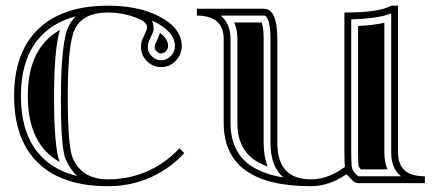

<svg xmlns="http://www.w3.org/2000/svg" viewBox="-20 -640 1534 671"><path d="M615.2 -479Q615.2 -449.7 594.1 -427.6Q573 -405.5 543.7 -405.5Q514.4 -405.5 493.5 -426.4Q472.7 -447.3 472.7 -476.6Q472.7 -496.3 482.2 -512.2Q493.9 -536.6 493.9 -543.5Q493.9 -560.5 471.7 -571Q418.7 -596.2 357.4 -596.2Q256.3 -596.2 234.4 -518.8Q216.8 -456.8 216.8 -304.7Q216.8 -126.5 234.4 -86.9Q267.1 -13.2 357.4 -13.2Q447.5 -13.2 521.7 -54.7Q571 -82.3 607.2 -122.1L624 -105Q585.7 -62.7 533.4 -33.7Q453.4 10.7 357.4 10.7Q198 10.7 113.8 -70.1Q29.3 -150.9 29.3 -304.7Q29.3 -458 114.7 -539.3Q199.5 -620.1 357.4 -620.1Q458 -620.1 526.9 -587.4Q615.2 -545.4 615.2 -479ZM510.7 -568.4Q515.1 -561.3 516.4 -551Q518.1 -538.8 515.4 -530.2Q512.7 -521.5 504.6 -505.6Q496.6 -489.7 496.6 -473.5Q496.6 -457.3 510.5 -443.4Q524.4 -429.4 543.6 -429.4Q562.7 -429.4 577 -444.3Q591.3 -459.2 591.3 -479Q591.3 -531.2 510.7 -568.4ZM250.2 -24.7Q226.6 -45.2 209.7 -83.3Q192.9 -121.3 192.9 -290.8Q192.9 -460.2 211.4 -525.4Q221.4 -560.5 245.1 -583Q176.3 -564.9 131.3 -522Q53.2 -447.8 53.2 -304.4Q53.2 -161.1 130.4 -87.4Q177 -42.5 250.2 -24.7ZM539.1 -525.1Q567.4 -504.2 567.4 -479Q567.4 -469 559.9 -461.2Q552.5 -453.4 543.3 -453.4Q534.2 -453.4 527.3 -460.2Q520.5 -467 520.5 -475.2Q520.5 -483.4 522.5 -486.6Q524.4 -489.7 526.6 -494.4Q535.9 -514.4 539.1 -525.1ZM189.5 -535.4Q168.9 -466.1 168.9 -304.7Q168.9 -127 188 -74.2Q77.1 -137 77.1 -304.7Q77.1 -472.2 189.5 -535.4Z M1381.6 -23.9Q1347.2 -51.5 1347.2 -106V-593.5Q1303.2 -574.7 1207.5 -572.5V-106Q1207.5 -78.6 1209.2 -58.6Q1210.2 -46.1 1223.9 -31.2Q1229 -25.6 1232.2 -23.9ZM751.2 -585.4Q785.6 -557.9 785.6 -503.4V-210.9Q785.6 -180.7 791.7 -155.4Q797.9 -130.1 811.5 -107.7Q825.2 -85.2 846.4 -68.2Q867.7 -51.3 898.8 -38.8Q929.9 -26.4 970 -20Q925.3 -58.6 925.3 -141.1V-503.4Q925.3 -553 915 -574.5Q910.2 -585.4 902.3 -585.4ZM1371.1 -106Q1371.1 -23.9 1464.8 -23.9V0H1230.5Q1220 0 1206.2 -15.3Q1192.4 -30.5 1189.9 -30.5Q1129.6 10.7 1066.4 10.7Q761.7 10.7 761.7 -210.9V-503.4Q761.7 -585.4 668 -585.4V-609.4H902.3Q949.2 -609.4 949.2 -503.4V-141.1Q949.2 -13.2 1066.4 -13.2Q1126.7 -13.2 1185.3 -56.6Q1183.6 -77.6 1183.6 -106V-596.2Q1306.6 -596.2 1347.7 -620.4L1371.1 -620.1ZM1334.2 -47.9H1241.2Q1233.4 -56.9 1232.9 -60.5Q1231.4 -79.6 1231.4 -106V-549.3Q1286.4 -551.8 1323.2 -560.5V-106Q1323.2 -73.2 1334.2 -47.9ZM798.6 -561.5H894.5Q901.4 -543 901.4 -503.4V-141.1Q901.4 -93.5 915.3 -58.1L907.7 -61Q879.9 -72 861.3 -86.9Q843.5 -101.3 832 -120.1Q820.3 -139.4 814.9 -160.9Q809.6 -183.6 809.6 -210.9V-503.4Q809.6 -536.1 798.6 -561.5Z"/></svg>

Font: itsadzokeS01
Style: Regular
Weight: 600
Width: 6
Version: Version 0.46